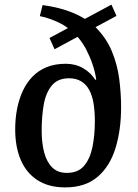

<svg xmlns="http://www.w3.org/2000/svg" viewBox="-20 -800 600 834"><path d="M263 14Q192 14 143.5 -17Q95 -48 70.5 -104.5Q46 -161 46 -238Q46 -284 54 -326Q62 -368 78.5 -404Q95 -440 121 -467Q147 -494 183 -508.5Q219 -523 266 -523Q308 -523 341.5 -503.5Q375 -484 394 -453L398 -455Q393 -488 382 -520.5Q371 -553 355 -584Q339 -615 317 -640L217 -586L195 -635L275 -678Q260 -690 240.5 -699.5Q221 -709 199.5 -717Q178 -725 153 -730L165 -778Q202 -773 235.5 -764.5Q269 -756 297.5 -744Q326 -732 349 -718L464 -780L486 -731L395 -682Q442 -635 466 -577Q490 -519 498 -456.5Q506 -394 506 -334Q506 -235 481.5 -156Q457 -77 403.5 -31.5Q350 14 263 14ZM270 -49Q319 -49 345 -79.5Q371 -110 381.5 -161Q392 -212 392 -274Q392 -316 386.5 -350Q381 -384 368 -408.5Q355 -433 333 -446.5Q311 -460 280 -460Q231 -460 205 -428.5Q179 -397 170 -345.5Q161 -294 161 -232Q161 -179 172 -137.5Q183 -96 207 -72.5Q231 -49 270 -49Z"/></svg>

Font: Literata Medium
Style: Italic
Weight: 500
Italic angle: -2°
Designer: Latin by Veronika Burian and Jose Scaglione. Greek by Irene Vlachou. Cyrillic by Vera Evstafieva
Foundry: TypeTogether
Version: Version 3.103;gftools[0.9.29]